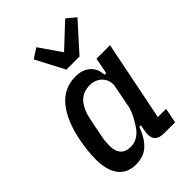

<svg xmlns="http://www.w3.org/2000/svg" viewBox="-231 -882 993 993"><g transform="rotate(-45 265.5 -385.0)"><path d="M377 0Q314 0 314 -56Q314 -69 318 -88L323 -114H312Q288 -51 253 -19.5Q218 12 162 12Q99 12 66 -31Q33 -74 33 -156Q33 -185 36.5 -218Q40 -251 46 -281Q69 -401 123 -466.5Q177 -532 263 -532Q311 -532 341.5 -506Q372 -480 375 -432H387L404 -520H503L415 -82H475L459 0ZM207 -72Q260 -72 296 -123Q313 -148 327.5 -176.5Q342 -205 347 -231L370 -349Q374 -368 369.5 -385.5Q365 -403 353.5 -417Q342 -431 324 -439.5Q306 -448 283 -448Q232 -448 202 -415Q172 -382 159 -317L140 -221Q136 -204 134.5 -185.5Q133 -167 133 -156Q133 -72 207 -72ZM254 -590 172 -747 226 -782 309 -662 437 -782 486 -741 350 -590Z"/></g></svg>

Font: IBM Plex Sans Condensed Medium
Style: Italic
Weight: 500
Width: 3
Italic angle: -11°
Designer: Mike Abbink, Paul van der Laan, Pieter van Rosmalen
Foundry: Bold Monday
Version: Version 1.3